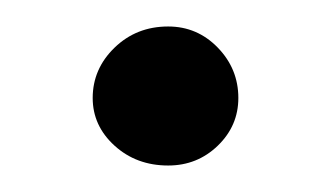

<svg xmlns="http://www.w3.org/2000/svg" viewBox="-20 -100 250 145"><path d="M107 25Q83 25 66.5 10Q50 -5 50 -26Q50 -48 66.5 -64Q83 -80 107 -80Q129 -80 144.5 -64Q160 -48 160 -26Q160 -5 144.5 10Q129 25 107 25Z"/></svg>

Font: Dongle
Style: Bold
Weight: 700
Designer: Yanghee Ryu
Foundry: Yanghee Ryu
Version: Version 2.000